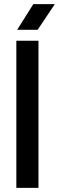

<svg xmlns="http://www.w3.org/2000/svg" viewBox="-20 -908 285 928"><path d="M59 0V-711H166V0ZM141 -888H245L162 -764H63Z"/></svg>

Font: TikTok Sans 24pt Medium
Style: Regular
Weight: 500
Version: Version 4.000